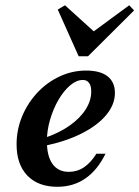

<svg xmlns="http://www.w3.org/2000/svg" viewBox="-20 -695 527 726"><path d="M196.8 11.3Q124.2 11.3 83.5 -31Q42.7 -73.4 42.7 -149.2Q42.7 -204.8 63.7 -255.2Q84.7 -305.6 121.4 -344.8Q158.1 -383.9 205.6 -406Q253.2 -428.2 305.6 -428.2Q358.9 -428.2 386.7 -406.5Q414.5 -384.7 414.5 -343.5Q414.5 -300 381.9 -260.5Q349.2 -221 289.5 -190.7Q229.8 -160.5 148.4 -143.5V-173.4Q204.8 -192.7 244 -220.6Q283.1 -248.4 304 -281.5Q325 -314.5 325 -349.2Q325 -371 316.5 -381.9Q308.1 -392.7 293.5 -392.7Q269.4 -392.7 245.2 -372.2Q221 -351.6 201.2 -317.7Q181.5 -283.9 169.4 -242.7Q157.3 -201.6 157.3 -160.5Q157.3 -104.8 178.6 -75Q200 -45.2 240.3 -45.2Q271.8 -45.2 297.6 -62.5Q323.4 -79.8 344.4 -113.7H379Q348.4 -51.6 302.8 -20.2Q257.3 11.3 196.8 11.3ZM468.5 -675 487.1 -655.6 312.9 -482.3H277.4L198.4 -658.9L225.8 -675L354 -558.9L307.3 -556.5Z"/></svg>

Font: Playfair 9pt
Style: Bold Italic
Weight: 700
Italic angle: -15.6°
Designer: Claus Eggers Sørensen
Foundry: Claus Eggers Sørensen
Version: Version 2.203